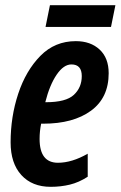

<svg xmlns="http://www.w3.org/2000/svg" viewBox="-20 -712 466 742"><path d="M409 -608 426 -692H173L156 -608ZM319 -29V-118Q258 -83 204 -83Q133 -83 133 -175Q133 -205 139 -234H147Q263 -234 331.5 -284Q400 -334 400 -429Q400 -488 365 -520.5Q330 -553 273 -553Q192 -553 136 -496Q80 -439 50.5 -350Q21 -261 21 -162Q21 -81 62.5 -35.5Q104 10 176 10Q215 10 250 1.5Q285 -7 319 -29ZM256 -463Q296 -463 296 -418Q296 -374 265.5 -345.5Q235 -317 158 -317H155Q172 -384 199 -423.5Q226 -463 256 -463Z"/></svg>

Font: Noto Sans Display Condensed
Style: Bold Italic
Weight: 700
Width: 3
Designer: Monotype Design team
Foundry: Monotype Imaging Inc.
Version: 1.000